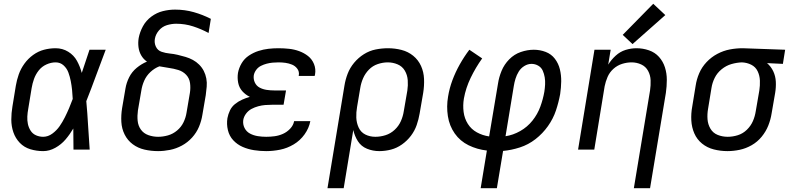

<svg xmlns="http://www.w3.org/2000/svg" viewBox="-20 -794 4216 1019"><path d="M209 8Q242 8 273.5 -9.5Q305 -27 328 -54Q351 -81 369 -112Q369 -56 370 0H456Q451 -64 447.5 -128.5Q444 -193 438 -257Q465 -325 490 -393.5Q515 -462 541 -530H455Q435 -470 414 -407Q405 -441 388.5 -471Q372 -501 342 -519.5Q312 -538 275 -538Q244 -538 213.5 -530Q183 -522 156 -502.5Q129 -483 109.5 -456Q90 -429 79.5 -399Q69 -369 64 -339L46 -229Q40 -194 40 -159Q40 -124 51 -92Q62 -60 85 -36Q108 -12 141 -2Q174 8 209 8ZM209 -68Q189 -68 171 -76Q153 -84 142.5 -100.5Q132 -117 128 -136Q124 -155 125 -175.5Q126 -196 130 -217L148 -327Q152 -351 160.5 -375Q169 -399 185.5 -420Q202 -441 226.5 -452Q251 -463 275 -463Q300 -463 317.5 -447Q335 -431 343 -409Q351 -387 355.5 -364Q360 -341 362.5 -317Q365 -293 366 -269Q357 -244 346.5 -219.5Q336 -195 324 -171Q312 -147 296.5 -124.5Q281 -102 258 -85Q235 -68 209 -68Z M819 8Q850 8 882.5 1.5Q915 -5 945.5 -21.5Q976 -38 999.5 -64Q1023 -90 1036 -121Q1049 -152 1054 -184L1072 -289Q1075 -312 1077 -334Q1079 -356 1075 -377.5Q1071 -399 1061.5 -417.5Q1052 -436 1037 -451Q1022 -466 1003.5 -476Q985 -486 964.5 -492Q944 -498 923 -503Q902 -508 880.5 -510Q859 -512 838 -519Q817 -526 807.5 -546Q798 -566 802 -588Q806 -612 823.5 -632.5Q841 -653 866 -660.5Q891 -668 915 -668Q962 -668 1005 -654Q1048 -640 1087 -619L1099 -694Q1056 -716 1008.5 -729.5Q961 -743 909 -743Q877 -743 844.5 -735Q812 -727 783.5 -706Q755 -685 738.5 -654.5Q722 -624 716 -592Q712 -568 715 -544Q718 -520 729.5 -500Q741 -480 760 -467Q731 -455 705.5 -434Q680 -413 665.5 -384Q651 -355 646 -325L628 -220Q622 -183 624 -147Q626 -111 641.5 -80Q657 -49 684.5 -28.5Q712 -8 747 0Q782 8 819 8ZM819 -68Q792 -68 767 -77Q742 -86 727.5 -106.5Q713 -127 710.5 -153.5Q708 -180 712 -208L730 -313Q734 -340 745.5 -366Q757 -392 778.5 -412Q800 -432 826 -442Q851 -437 876.5 -433.5Q902 -430 926.5 -422.5Q951 -415 968 -397Q985 -379 988.5 -353.5Q992 -328 988 -302L970 -196Q966 -170 954 -145Q942 -120 920 -101.5Q898 -83 871.5 -75.5Q845 -68 819 -68Z M1393 8Q1429 8 1466.5 0.5Q1504 -7 1538.5 -27.5Q1573 -48 1596.5 -81Q1620 -114 1627 -151H1541Q1537 -129 1520 -111Q1503 -93 1481.5 -83.5Q1460 -74 1437.5 -71Q1415 -68 1393 -68Q1370 -68 1348 -71.5Q1326 -75 1307 -85Q1288 -95 1278 -114.5Q1268 -134 1271 -157Q1274 -175 1286 -191Q1298 -207 1315 -216Q1332 -225 1350.5 -230Q1369 -235 1387 -236.5Q1405 -238 1423 -238H1485L1498 -314H1436Q1415 -314 1395 -317Q1375 -320 1358 -329Q1341 -338 1332.5 -356Q1324 -374 1327 -395Q1330 -410 1340 -423.5Q1350 -437 1365 -444.5Q1380 -452 1395.5 -456Q1411 -460 1426.5 -461.5Q1442 -463 1458 -463Q1477 -463 1495 -460.5Q1513 -458 1530 -451Q1547 -444 1558 -429Q1569 -414 1566 -395Q1566 -393 1565 -391H1650Q1651 -395 1652 -399Q1657 -428 1646.5 -454Q1636 -480 1615 -496.5Q1594 -513 1568 -522.5Q1542 -532 1514 -535Q1486 -538 1458 -538Q1431 -538 1404.5 -535Q1378 -532 1351.5 -523.5Q1325 -515 1301 -499Q1277 -483 1262.5 -458.5Q1248 -434 1243 -407Q1239 -381 1244 -355Q1249 -329 1266 -310Q1283 -291 1306 -280Q1285 -274 1265 -265Q1245 -256 1227.5 -242Q1210 -228 1200.5 -208Q1191 -188 1187 -167Q1182 -135 1189.5 -103.5Q1197 -72 1218 -49.5Q1239 -27 1267.5 -14.5Q1296 -2 1328 3Q1360 8 1393 8Z M1718 205H1804L1855 -104Q1862 -72 1879.5 -44.5Q1897 -17 1928 -4.5Q1959 8 1993 8Q2024 8 2055 0Q2086 -8 2113.5 -27.5Q2141 -47 2161 -73.5Q2181 -100 2191.5 -130.5Q2202 -161 2207 -191L2226 -301Q2232 -338 2230.5 -375Q2229 -412 2214.5 -444Q2200 -476 2173 -498Q2146 -520 2111 -529Q2076 -538 2039 -538Q2007 -538 1974 -531.5Q1941 -525 1911.5 -506.5Q1882 -488 1859.5 -461Q1837 -434 1825 -402.5Q1813 -371 1808 -339ZM1972 -68Q1943 -68 1919 -80Q1895 -92 1883.5 -117Q1872 -142 1871 -170Q1870 -198 1875 -226L1892 -327Q1896 -353 1907 -378.5Q1918 -404 1938 -424.5Q1958 -445 1985 -454Q2012 -463 2038 -463Q2065 -463 2090 -452.5Q2115 -442 2128.5 -419Q2142 -396 2144 -368.5Q2146 -341 2142 -314L2123 -204Q2119 -177 2107.5 -151Q2096 -125 2074.5 -105Q2053 -85 2026 -76.5Q1999 -68 1972 -68Z M2531 205H2617L2650 7Q2694 3 2739 -11.5Q2784 -26 2822 -55.5Q2860 -85 2888 -124.5Q2916 -164 2930.5 -207.5Q2945 -251 2953 -295Q2958 -329 2958.5 -362Q2959 -395 2951.5 -426Q2944 -457 2925 -482Q2906 -507 2876 -518.5Q2846 -530 2813 -530Q2779 -530 2744 -518Q2709 -506 2682.5 -479Q2656 -452 2642 -418Q2628 -384 2623 -350L2576 -70Q2541 -75 2511 -91.5Q2481 -108 2463 -136.5Q2445 -165 2440.5 -200Q2436 -235 2442 -271Q2452 -327 2478 -381Q2504 -435 2539 -484L2471 -530Q2443 -493 2420 -452Q2397 -411 2381 -368Q2365 -325 2358 -281Q2349 -229 2357 -177.5Q2365 -126 2393.5 -85.5Q2422 -45 2467 -23Q2512 -1 2564 5ZM2663 -71 2707 -338Q2710 -357 2716 -376.5Q2722 -396 2733 -414Q2744 -432 2762.5 -443.5Q2781 -455 2801 -455Q2820 -455 2836.5 -445.5Q2853 -436 2860.5 -419Q2868 -402 2871 -383.5Q2874 -365 2873 -345.5Q2872 -326 2869 -307Q2862 -267 2847.5 -227.5Q2833 -188 2806 -154Q2779 -120 2741 -98.5Q2703 -77 2663 -71Z M3344 205H3430L3514 -301Q3519 -336 3519 -370.5Q3519 -405 3509 -436.5Q3499 -468 3477.5 -492Q3456 -516 3424 -527Q3392 -538 3358 -538Q3329 -538 3300 -529Q3271 -520 3247.5 -498.5Q3224 -477 3208 -451L3221 -530H3135L3048 0H3134L3189 -336Q3194 -361 3204.5 -385.5Q3215 -410 3235.5 -428.5Q3256 -447 3281.5 -455Q3307 -463 3332 -463Q3359 -463 3383 -452Q3407 -441 3419.5 -418Q3432 -395 3433 -368Q3434 -341 3430 -314ZM3337 -560 3511 -714 3447 -774 3285 -609Z M3841 8Q3873 8 3906 1Q3939 -6 3969.5 -23.5Q4000 -41 4022.5 -68.5Q4045 -96 4057.5 -127.5Q4070 -159 4075 -191L4094 -301Q4099 -331 4097.5 -360.5Q4096 -390 4084 -415.5Q4072 -441 4051 -459L4135 -455L4147 -530L3922 -538H3921Q3887 -538 3853 -531.5Q3819 -525 3787 -508Q3755 -491 3730 -464.5Q3705 -438 3691 -405.5Q3677 -373 3672 -339L3654 -229Q3647 -192 3649 -155Q3651 -118 3665 -86Q3679 -54 3706 -32Q3733 -10 3768.5 -1Q3804 8 3841 8ZM3842 -68Q3814 -68 3789 -78Q3764 -88 3750.5 -111Q3737 -134 3735 -161.5Q3733 -189 3738 -217L3756 -327Q3760 -354 3773 -380.5Q3786 -407 3810 -426.5Q3834 -446 3862 -454Q3890 -462 3917 -463Q3944 -462 3967 -450.5Q3990 -439 4001 -416Q4012 -393 4013 -366.5Q4014 -340 4010 -314L3991 -204Q3987 -177 3976 -151.5Q3965 -126 3944 -105.5Q3923 -85 3896 -76.5Q3869 -68 3842 -68Z"/></svg>

Font: Iosevka Sparkle Oblique
Style: Regular
Weight: 400
Italic angle: -9°
Designer: Belleve Invis
Foundry: Belleve Invis
Version: Version 4.5.0; ttfautohint (v1.8.3)